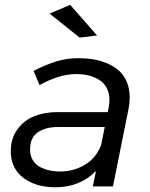

<svg xmlns="http://www.w3.org/2000/svg" viewBox="-20 -769 618 792"><path d="M446 0H363L376 -64Q310.5 3.5 208 3.5Q180.5 3.5 154.5 -1.5Q128.5 -6.5 104.8 -18Q81 -29.5 63.2 -46.5Q45.5 -63.5 35 -88.5Q24.5 -113.5 24.5 -144.5Q24.5 -198.5 52.2 -236Q80 -273.5 122.2 -290Q164.5 -306.5 216.5 -306.5H424.5L428 -324Q431.5 -342.5 431.5 -356Q431.5 -385 420 -406.5Q408.5 -428 388.5 -440Q368.5 -452 345 -457.8Q321.5 -463.5 295 -463.5Q225 -463.5 143 -418L118.5 -476.5Q169.5 -502.5 212.5 -515.8Q255.5 -529 303.5 -529Q335.5 -529 364.8 -524.2Q394 -519.5 422 -507.8Q450 -496 470.2 -478Q490.5 -460 502.8 -431.8Q515 -403.5 515 -368Q515 -343.5 511 -324ZM184.5 -713 269.5 -749 380.5 -622.5 308.5 -614ZM227.5 -61.5Q284 -61.5 330.5 -89.5Q377 -117.5 396 -169V-165.5L412 -245H218.5Q167.5 -245 135.8 -223Q104 -201 104 -151.5Q104 -127 115.2 -108.5Q126.5 -90 145.2 -80.2Q164 -70.5 184.5 -66Q205 -61.5 227.5 -61.5Z"/></svg>

Font: Argentum Sans Light
Style: Italic
Weight: 300
Italic angle: -11.3°
Designer: Julieta Ulanovsky (font), Owen Earl (portions from Jones font), Cristiano Sobral (main changes and remaster)
Foundry: Julieta Ulanovsky (font), Owen Earl (portions from Jones font), Cristiano Sobral (main changes and remaster)
Version: Version 3.127